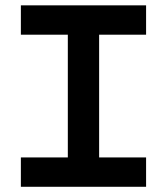

<svg xmlns="http://www.w3.org/2000/svg" viewBox="-20 -716 640 736"><path d="M60 -695.5V-583H240V-112.5H60V0H540V-112.5H360V-583H540V-695.5Z"/></svg>

Font: Kode Mono
Style: Regular
Weight: 400
Monospace: yes
Designer: Isa Ozler
Foundry: Kadena LLC
Version: Version 1.000;gftools[0.9.28]